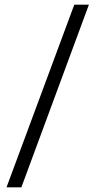

<svg xmlns="http://www.w3.org/2000/svg" viewBox="-20 -687 403 827"><path d="M300 -667H363L72 120H8Z"/></svg>

Font: Lisu Bosa Medium
Style: Italic
Weight: 500
Italic angle: -19°
Designer: David Morse, Annie Olsen, Victor Gaultney, Frank Grießhammer (Latin)
Foundry: SIL International
Version: Version 2.000